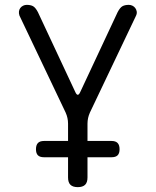

<svg xmlns="http://www.w3.org/2000/svg" viewBox="-20 -580 640 790"><path d="M300 190Q280 190 270 180.5Q260 171 260 150V67H161Q144 67 136 59Q128 51 128 34Q128 17 136 8.5Q144 0 161 0H260V-71Q260 -83 257.5 -94.5Q255 -106 250 -117L60 -516Q57 -525 58 -533Q59 -541 63.5 -547Q68 -553 75 -556.5Q82 -560 90 -560Q106 -560 116 -554.5Q126 -549 136 -530L290 -201Q295 -190 300 -190Q305 -190 310 -201L464 -530Q474 -549 484 -554.5Q494 -560 510 -560Q518 -560 525 -556.5Q532 -553 536.5 -547Q541 -541 542.5 -533Q544 -525 540 -516L350 -117Q345 -106 342.5 -94.5Q340 -83 340 -71V0H439Q456 0 464 8.5Q472 17 472 34Q472 51 464 59Q456 67 439 67H340V150Q340 171 330 180.5Q320 190 300 190Z"/></svg>

Font: Maple Mono Normal NL Light
Style: Regular
Weight: 300
Monospace: yes
Designer: subframe7536
Version: Version 7.000